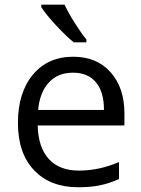

<svg xmlns="http://www.w3.org/2000/svg" viewBox="-20 -786 601 816"><path d="M312 9.8Q193.4 9.8 124.8 -62.5Q56.2 -134.8 56.2 -263.2Q56.2 -392.6 119.9 -468.8Q183.6 -544.9 291 -544.9Q391.6 -544.9 450.2 -478.8Q508.8 -412.6 508.8 -304.2V-252.9H140.1Q142.6 -158.7 187.7 -109.9Q232.9 -61 314.9 -61Q401.4 -61 485.8 -97.2V-24.9Q442.9 -6.3 404.5 1.7Q366.2 9.8 312 9.8ZM290 -477.1Q225.6 -477.1 187.3 -435.1Q148.9 -393.1 142.1 -318.8H421.9Q421.9 -395.5 387.7 -436.3Q353.5 -477.1 290 -477.1ZM347.2 -606H293.5Q261.7 -631.3 218.3 -678.2Q174.8 -725.1 155.3 -755.9V-766.1H254.4Q270 -732.4 297.9 -688.2Q325.7 -644 347.2 -618.2Z"/></svg>

Font: CAA NEO Sans
Style: Regular
Weight: 400
Version: Version 1.10